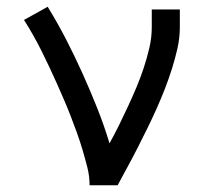

<svg xmlns="http://www.w3.org/2000/svg" viewBox="-20 -548 640 568"><path d="M245 0Q245 -27 238.5 -52.5Q232 -78 224.5 -103.5Q217 -129 208 -154Q199 -179 189.5 -203.5Q180 -228 169.5 -252.5Q159 -277 148 -301.5Q137 -326 126 -349.5Q115 -373 103 -397Q91 -421 78 -444Q65 -467 51 -489L121 -528Q150 -481 175.5 -431.5Q201 -382 224 -331Q247 -280 267.5 -228.5Q288 -177 304 -124Q319 -151 332.5 -178.5Q346 -206 359 -234Q372 -262 384 -290.5Q396 -319 405.5 -348Q415 -377 422 -407Q429 -437 429 -468V-520H512V-468Q512 -436 505 -405Q498 -374 488.5 -344Q479 -314 467.5 -284.5Q456 -255 443 -226Q430 -197 416 -168.5Q402 -140 387.5 -111.5Q373 -83 358 -55.5Q343 -28 328 0Z"/></svg>

Font: R Plex Mono
Style: Regular
Weight: 400
Monospace: yes
Designer: Belleve Invis
Foundry: Belleve Invis
Version: Version 31.8.0